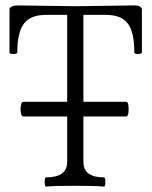

<svg xmlns="http://www.w3.org/2000/svg" viewBox="-20 -686 561 709"><path d="M150 3Q145 3 145 -14Q145 -31 150 -31Q228 -31 228 -88V-256H67Q56 -256 56 -283Q56 -310 67 -310H228V-631H149Q93 -631 68.5 -599Q44 -567 44 -493Q44 -487 29.5 -486.5Q15 -486 15 -493V-650Q15 -665 46 -666Q82 -666 152.5 -664.5Q223 -663 258 -663Q294 -663 366.5 -664.5Q439 -666 475 -666Q504 -666 504 -650V-493Q504 -487 490 -486.5Q476 -486 476 -493Q476 -567 452 -599Q428 -631 372 -631H288V-310H446Q455 -310 455 -283Q455 -256 446 -256H288V-88Q288 -31 364 -31Q369 -31 369 -14Q369 3 364 3Q328 0 256 0Q186 0 150 3Z"/></svg>

Font: Junicode Cond Light
Style: Regular
Weight: 300
Width: 3
Designer: Peter S. Baker
Version: Version 2.201